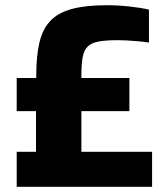

<svg xmlns="http://www.w3.org/2000/svg" viewBox="-20 -716 644 736"><path d="M44 0V-134H118V-290H44V-417H119V-427Q119 -501 131 -552.5Q143 -604 172.5 -635.5Q202 -667 255 -681.5Q308 -696 390 -696Q432 -696 477.5 -691Q523 -686 551 -679V-553Q530 -556 507.5 -558Q485 -560 465 -561Q445 -562 433 -562Q387 -562 359 -557Q331 -552 316.5 -538Q302 -524 297 -497Q292 -470 292 -427V-417H476V-290H292V-134H563V0Z"/></svg>

Font: Saira Thin
Style: Bold
Weight: 700
Version: Version 1.101